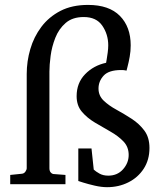

<svg xmlns="http://www.w3.org/2000/svg" viewBox="-20 -757 668 789"><path d="M419.9 12.2Q397 12.2 369.4 5.9Q341.8 -0.5 321.8 -6.8Q301.8 -13.2 301.8 -13.2V-147H356L365.2 -60.1Q373.5 -52.2 388.7 -43.7Q403.8 -35.2 424.8 -35.2Q462.4 -35.2 485.6 -61.3Q508.8 -87.4 508.8 -120.1Q508.8 -153.3 487.3 -175.8Q465.8 -198.2 433.8 -216.3Q401.9 -234.4 369.9 -253.4Q337.9 -272.5 316.4 -297.9Q294.9 -323.2 294.9 -361.8Q294.9 -416 329.6 -451.9Q364.3 -487.8 416 -499Q416 -499 418.2 -511.5Q420.4 -523.9 422.6 -540.8Q424.8 -557.6 424.8 -570.8Q424.8 -615.7 400.4 -651.4Q376 -687 324.2 -687Q277.8 -687 249.8 -662.6Q221.7 -638.2 207.3 -601.6Q192.9 -564.9 188 -527.3Q183.1 -489.7 183.1 -462.9V-65.9Q183.1 -54.7 188 -48.8Q192.9 -43 198.2 -42L249 -38.1V0H22V-38.1L69.8 -43Q79.1 -43.9 84.5 -51.8Q89.8 -59.6 89.8 -65.9V-453.1Q89.8 -504.9 104.5 -555.2Q119.1 -605.5 149.9 -646.5Q180.7 -687.5 228.3 -712.2Q275.9 -736.8 341.8 -736.8Q428.2 -736.8 472.7 -691.7Q517.1 -646.5 517.1 -570.8Q517.1 -546.4 512.9 -523.4Q508.8 -500.5 504.6 -485.1Q500.5 -469.7 500 -466.8Q498.5 -466.8 493.7 -468Q488.8 -469.2 478 -469.2Q427.2 -469.2 406 -446.3Q384.8 -423.3 384.8 -393.1Q384.8 -363.8 406 -343.5Q427.2 -323.2 458.5 -306.2Q489.7 -289.1 520.8 -269Q551.8 -249 573 -220.7Q594.2 -192.4 594.2 -148.9Q594.2 -100.1 570.6 -63.7Q546.9 -27.3 507.3 -7.6Q467.8 12.2 419.9 12.2Z"/></svg>

Font: Charis
Style: Regular
Weight: 400
Designer: Walt Agee, Miriam Martin, Annie Olsen, Victor Gaultney, Lorna Priest, Alan Ward, Bob Hallissy, Martin Hosken, Sharon Cor
Foundry: SIL Global
Version: Version 7.000